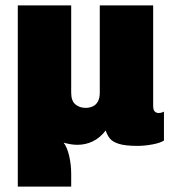

<svg xmlns="http://www.w3.org/2000/svg" viewBox="-20 -531 640 712"><path d="M46 161V-511H244V-187Q244 -157 259.5 -144Q275 -131 297 -131Q312 -131 324 -136.5Q336 -142 343 -154.5Q350 -167 350 -187V-511H548V-138Q548 -123 554 -117.5Q560 -112 567 -112Q573 -112 577.5 -113Q582 -114 588 -117V-10Q575 -1 545.5 4.5Q516 10 490 10Q445 10 421 2.5Q397 -5 387 -18Q377 -31 372 -47Q350 -19 323.5 -6.5Q297 6 267 6Q255 6 242.5 4Q230 2 216 -2Q229 15 236.5 47Q244 79 244 114V161Z"/></svg>

Font: Chivo Mono Black
Style: Regular
Weight: 900
Designer: Hector Gatti
Foundry: Omnibus-Type
Version: Version 1.008